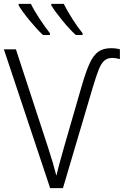

<svg xmlns="http://www.w3.org/2000/svg" viewBox="-21 -968 641 988"><path d="M-1 -714H61L226 -210Q253 -128 269 -64Q278 -104 310 -216L399 -524Q422 -603 441 -643.5Q460 -684 485 -702Q510 -720 551 -720Q576 -720 596 -714V-664Q572 -670 557 -670Q532 -670 516 -656Q500 -642 487.5 -611Q475 -580 456 -517L303 0H237ZM75 -940V-948H138Q154 -915 183 -871Q212 -827 236 -797V-788H200Q169 -817 131.5 -862.5Q94 -908 75 -940ZM243 -940V-948H307Q324 -914 352 -870Q380 -826 404 -797V-788H369Q337 -817 300 -862.5Q263 -908 243 -940Z"/></svg>

Font: Noto Sans Mono UI Light
Style: Regular
Weight: 300
Monospace: yes
Designer: Monotype Design team
Foundry: Monotype Imaging Inc.
Version: Version 1.000